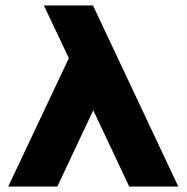

<svg xmlns="http://www.w3.org/2000/svg" viewBox="-20 -680 680 700"><path d="M10 0 231 -468 140 -660H319L630 0H451L320 -278L189 0Z"/></svg>

Font: Xolonium
Style: Bold
Weight: 700
Designer: Severin Meyer
Version: Version 4.2